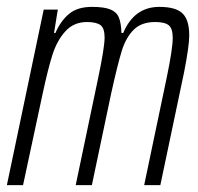

<svg xmlns="http://www.w3.org/2000/svg" viewBox="-22 -538 576 558"><path d="M105 -510H146L135 -442H139Q154 -477 178.5 -497.5Q203 -518 245 -518Q281 -518 299 -510.5Q317 -503 323.5 -487Q330 -471 331 -442H336Q368 -518 441 -518Q489 -518 508.5 -499Q528 -480 528 -435Q528 -405 513 -328L444 0H397L462 -310Q480 -396 480 -428Q480 -455 468.5 -464.5Q457 -474 429 -474Q389 -474 366.5 -451.5Q344 -429 332 -390.5Q320 -352 301 -266L245 0H198L263 -310Q282 -400 282 -429Q282 -456 270 -465Q258 -474 231 -474Q192 -474 167.5 -446.5Q143 -419 130 -377.5Q117 -336 102 -266L45 0H-2Z"/></svg>

Font: Saira Ultra Condensed Light
Style: Italic
Weight: 300
Width: 1
Italic angle: -12°
Designer: Hector Gatti with collaboration of the Omnibus-Type team
Foundry: Omnibus-Type
Version: Version 1.001; ttfautohint (v1.8)